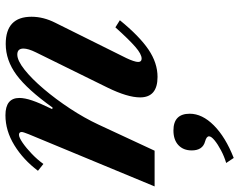

<svg xmlns="http://www.w3.org/2000/svg" viewBox="-113 -469 858 688"><g transform="rotate(-90 316.0 -125.0)"><path d="M384.5 10.5Q311 10.5 311 -52Q311 -97 346 -168.5L472.5 -425.5Q486 -453 486 -470Q486 -492 464.5 -492Q443 -492 410.2 -466Q377.5 -440 341 -397Q304.5 -354 270.8 -302.8Q237 -251.5 213.5 -201L120 0H-8L179 -451Q187 -471 187 -476Q187 -486 177 -486Q167.5 -486 148.2 -472.8Q129 -459.5 108.2 -439.5Q87.5 -419.5 72.5 -398.5L48 -418Q87.5 -470.5 139.5 -502.5Q191.5 -534.5 247 -534.5Q309 -534.5 309 -484.5Q309 -465.5 300 -438.8Q291 -412 269 -367L274.5 -365.5Q339 -456 391.5 -494.8Q444 -533.5 502.5 -533.5Q600 -533.5 600 -441Q600 -398.5 578.5 -356L452 -101.5Q445.5 -88 441.8 -76.8Q438 -65.5 438 -59Q438 -46.5 450 -46.5Q466 -46.5 492 -69Q518 -91.5 562 -140.5L587.5 -124.5Q530.5 -54.5 482.5 -22Q434.5 10.5 384.5 10.5ZM94 283.5 76 256.5Q99.5 249.5 121.2 238Q143 226.5 157.2 214.8Q171.5 203 171.5 195Q171.5 186 153.5 181Q121 172.5 121 133Q121 103 140 85.2Q159 67.5 192.5 67.5Q252.5 67.5 252.5 126Q252.5 170.5 210.8 212.2Q169 254 94 283.5Z"/></g></svg>

Font: Libre Caslon Text SemiBold Italic
Style: Regular
Weight: 600
Italic angle: -22.583°
Designer: Pablo Impallari, Rodrigo Fuenzalida, Katja Schimmel
Foundry: Pablo Impallari, Rodrigo Fuenzalida
Version: Version 2.000